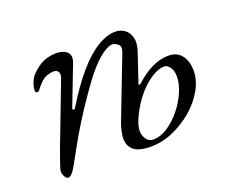

<svg xmlns="http://www.w3.org/2000/svg" viewBox="-79 -540 823 683"><g transform="rotate(-20 332.0 -198.5)"><path d="M75 17Q70 17 66 12Q62 7 59.5 0Q57 -7 57 -13Q57 -18 63.5 -37Q70 -56 80 -84L172 -325Q177 -338 172 -347Q167 -356 155 -356Q140 -356 123.5 -349Q107 -342 83 -310Q79 -306 74.5 -306.5Q70 -307 68 -314Q68 -320 70 -329.5Q72 -339 76.5 -349Q81 -359 85 -364Q102 -385 126 -399Q150 -413 184 -414Q198 -414 211.5 -409.5Q225 -405 231.5 -393Q238 -381 230 -360L173 -212Q170 -205 174.5 -204Q179 -203 182 -208Q224 -277 263.5 -323Q303 -369 340 -391.5Q377 -414 409 -414Q428 -414 443.5 -403Q459 -392 464.5 -370.5Q470 -349 459 -317L424 -213Q422 -208 424.5 -207Q427 -206 433 -211Q462 -238 493.5 -253.5Q525 -269 557 -269Q590 -269 607 -246.5Q624 -224 624 -188Q624 -152 603.5 -116Q583 -80 549 -51Q515 -22 473.5 -4Q432 14 390 14Q340 14 321.5 -5.5Q303 -25 306.5 -55Q310 -85 323 -116L407 -334Q416 -357 405 -365.5Q394 -374 387 -375Q371 -377 344 -357.5Q317 -338 284 -297Q269 -278 242.5 -240Q216 -202 188.5 -158.5Q161 -115 141 -78Q115 -30 101 -6.5Q87 17 75 17ZM406 -7Q433 -7 460 -24.5Q487 -42 510 -70Q533 -98 547 -130Q561 -162 561 -190Q561 -211 551.5 -224.5Q542 -238 531 -238Q507 -238 480 -220Q453 -202 431 -176Q405 -145 387.5 -109.5Q370 -74 370 -52Q370 -35 379.5 -21Q389 -7 406 -7Z"/></g></svg>

Font: EB Garamond
Style: Italic
Weight: 400
Italic angle: -17.2°
Designer: Georg Duffner and Octavio Pardo
Foundry: Georg Duffner
Version: Version 1.001